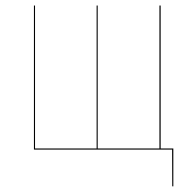

<svg xmlns="http://www.w3.org/2000/svg" viewBox="-20 -536 697 688"><path d="M555.7 -3.9H601.1V131.8H597.2L596.7 0H101.6V-516.1H105.5V-3.9H326.2V-516.1H330.1V-3.9H551.3V-516.1H555.7Z"/></svg>

Font: Fira Sans Compressed Four
Style: Regular
Weight: 100
Width: 1
Designer: Carrois Corporate & Edenspiekermann AG
Foundry: Carrois Corporate GbR & Edenspiekermann AG
Version: Version 4.203;PS 004.203;hotconv 1.0.88;makeotf.lib2.5.64775